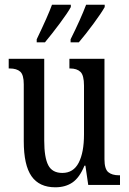

<svg xmlns="http://www.w3.org/2000/svg" viewBox="-20 -786 550 816"><path d="M81 -186V-428Q81 -468 66 -481.5Q51 -495 21 -495H17V-536H168V-188Q168 -117 185 -84Q202 -51 245 -51Q292 -51 314.5 -94.5Q337 -138 337 -215V-422Q337 -466 322 -480.5Q307 -495 278 -495H275V-536H424V-109Q424 -68 440 -54.5Q456 -41 486 -41H490V0H355L343 -82H339Q318 -31 288 -10.5Q258 10 215 10Q147 10 114 -37Q81 -84 81 -186ZM136 -619Q185 -721 201 -766H281V-756Q268 -732 234.5 -687Q201 -642 171 -606H136ZM280 -619Q323 -705 346 -766H425V-756Q411 -731 377.5 -685.5Q344 -640 315 -606H280Z"/></svg>

Font: Noto Serif Cond
Style: Regular
Weight: 400
Width: 3
Designer: Monotype Design Team
Foundry: Monotype Imaging Inc.
Version: Version 1.001